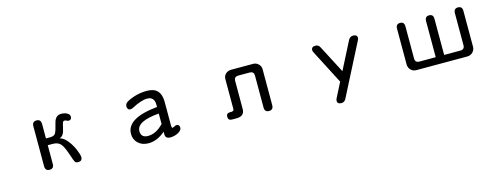

<svg xmlns="http://www.w3.org/2000/svg" viewBox="-21 -1161 5043 1956"><g transform="rotate(-15 2500.0 -182.5)"><path d="M504.9 -318.4Q519.5 -339.8 541 -428.7Q558.6 -499 619.1 -499Q656.2 -499 682.1 -483.9Q708 -468.8 708 -448.2Q708 -411.1 673.8 -411.1Q668 -411.1 655.3 -418Q641.6 -423.8 633.8 -423.8Q616.2 -423.8 610.4 -394.5Q599.6 -344.7 592.3 -321.3Q585 -297.9 573.7 -283.7Q562.5 -269.5 541 -261.7Q584 -250 621.6 -201.7Q659.2 -153.3 681.6 -98.6Q704.1 -43.9 704.1 -19.5Q704.1 21.5 660.2 21.5Q636.7 21.5 627 5.9Q621.1 0 593.8 -83Q565.4 -165 543 -190.4Q515.6 -225.6 456.1 -225.6H405.3V-28.3Q405.3 21.5 359.4 21.5Q313.5 21.5 313.5 -28.3V-449.2Q313.5 -499 359.4 -499Q405.3 -499 405.3 -449.2V-296.9H450.2Q489.3 -296.9 504.9 -318.4Z M1404.3 21.5Q1336.9 21.5 1295.4 -17.6Q1253.9 -56.6 1253.9 -116.2Q1253.9 -281.2 1581.1 -313.5V-336.9Q1581.1 -421.9 1504.9 -421.9Q1442.4 -421.9 1343.8 -369.1Q1326.2 -360.4 1315.4 -360.4Q1281.2 -360.4 1281.2 -401.4Q1281.2 -431.6 1319.3 -450.2Q1414.1 -499 1524.4 -499Q1668.9 -499 1669.9 -346.7V-96.7Q1669.9 -67.4 1680.7 -67.4Q1684.6 -67.4 1700.2 -75.2Q1714.8 -84 1723.6 -84Q1755.9 -84 1755.9 -48.8Q1755.9 -31.2 1738.8 -15.1Q1721.7 1 1693.4 11.2Q1665 21.5 1633.8 21.5Q1581.1 21.5 1581.1 -24.4V-52.7Q1495.1 21.5 1404.3 21.5ZM1343.8 -121.1Q1343.8 -51.8 1418.9 -51.8Q1499 -51.8 1574.2 -127Q1581.1 -130.9 1581.1 -132.8V-244.1Q1343.8 -225.6 1343.8 -121.1Z M2586.9 -408.2H2460Q2419.9 -406.2 2418.9 -366.2V-68.4Q2418.9 7.8 2335 7.8H2286.1Q2246.1 7.8 2246.1 -31.2Q2246.1 -69.3 2285.2 -69.3H2301.8Q2327.1 -71.3 2327.1 -92.8V-407.2Q2327.1 -442.4 2352.5 -464.8Q2377.9 -484.4 2408.2 -484.4H2639.6Q2672.9 -484.4 2696.3 -461.4Q2719.7 -438.5 2719.7 -407.2V-27.3Q2719.7 21.5 2672.9 21.5Q2627.9 21.5 2627.9 -27.3V-366.2Q2627 -406.2 2586.9 -408.2Z M3257.8 -462.9Q3257.8 -499 3301.8 -499Q3334 -499 3349.6 -465.8L3500 -176.8L3646.5 -463.9Q3664.1 -499 3697.3 -499Q3741.2 -499 3741.2 -463.9Q3741.2 -452.1 3731.4 -435.5L3457 100.6Q3440.4 134.8 3408.2 134.8Q3364.3 134.8 3364.3 99.6Q3364.3 88.9 3373 71.3L3450.2 -80.1L3266.6 -435.5Q3257.8 -452.1 3257.8 -462.9Z M4500 -498Q4543.9 -498 4543.9 -449.2V-68.4H4714.8Q4759.8 -68.4 4759.8 -113.3V-451.2Q4759.8 -500 4804.7 -500Q4849.6 -500 4849.6 -451.2V-73.2Q4849.6 -39.1 4825.7 -15.6Q4801.8 7.8 4767.6 7.8H4229.5Q4195.3 7.8 4172.4 -16.1Q4149.4 -40 4149.4 -73.2V-451.2Q4149.4 -500 4194.3 -500Q4238.3 -500 4238.3 -451.2V-113.3Q4238.3 -68.4 4283.2 -68.4H4455.1V-449.2Q4455.1 -498 4500 -498Z"/></g></svg>

Font: FakePearl
Style: Regular
Weight: 400
Version: Version 1.2